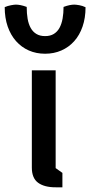

<svg xmlns="http://www.w3.org/2000/svg" viewBox="-67 -799 385 819"><path d="M68.8 -499H170.4V-82L199.2 -61.5V0H171.4L170.4 -1V0Q122.1 0 95.5 -19.5Q68.8 -39.1 68.8 -84ZM125.5 -569.8Q87.4 -569.8 55.9 -583.7Q24.4 -597.7 1.5 -623.5Q-21.5 -649.4 -34.2 -686Q-46.9 -722.7 -46.9 -768.6Q-34.7 -773.9 -20.5 -776.6Q-6.3 -779.3 1 -779.3Q9.3 -779.3 20.8 -777.1Q32.2 -774.9 46.9 -769.5Q46.9 -741.7 50.8 -719Q54.7 -696.3 64 -679.7Q73.2 -663.1 88.4 -654.1Q103.5 -645 125.5 -645Q147.5 -645 162.6 -654.3Q177.7 -663.6 186.8 -680.2Q195.8 -696.8 200 -719.7Q204.1 -742.7 204.1 -769.5Q218.8 -774.9 230 -777.1Q241.2 -779.3 249.5 -779.3Q256.8 -779.3 271 -776.9Q285.2 -774.4 297.9 -768.1Q297.9 -722.7 285.2 -685.8Q272.5 -648.9 249.5 -623.3Q226.6 -597.7 194.8 -583.7Q163.1 -569.8 125.5 -569.8Z"/></svg>

Font: Basic
Style: Regular
Weight: 400
Designer: Magnus Gaarde
Foundry: Magnus Gaarde
Version: Version 1.003; ttfautohint (v1.1) -l 6 -r 16 -G 0 -x 16 -D l